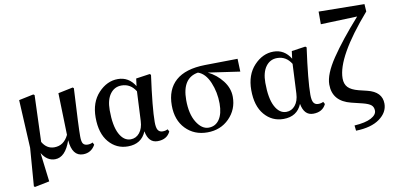

<svg xmlns="http://www.w3.org/2000/svg" viewBox="-89 -1098 3270 1599"><g transform="rotate(-10 1546.0 -298.5)"><path d="M628 -67 638 -47Q603 16 534 16Q442 16 431 -121Q384 16 297 16Q229 16 186 -56L216 189L92 214L83 208L108 -114L87 -521L211 -547L221 -540Q208 -204 207 -146Q244 -83 308 -83Q389 -83 429 -167L419 -521L544 -547L553 -540Q534 -200 535 -134Q535 -89 547 -73Q559 -57 586 -57Q609 -57 628 -67Z M1054 -174 1066 -423Q1023 -493 947 -493Q887 -493 851 -444Q815 -395 815 -307Q815 -175 851 -106.5Q887 -38 946 -38Q991 -38 1021 -74.5Q1051 -111 1054 -174ZM1262 -67 1273 -47Q1243 16 1164 16Q1087 16 1069 -84Q1028 16 913 16Q816 16 752.5 -58.5Q689 -133 689 -267Q689 -396 761.5 -473.5Q834 -551 926 -551Q1018 -551 1070 -466L1078 -529L1195 -546L1205 -538Q1167 -262 1167 -145Q1167 -96 1180 -76.5Q1193 -57 1219 -57Q1245 -57 1262 -67Z M1726 -203Q1726 -299 1690.5 -383Q1655 -467 1593 -488Q1457 -466 1457 -280Q1457 -162 1500.5 -91.5Q1544 -21 1602 -21Q1660 -21 1693 -69Q1726 -117 1726 -203ZM1942 -435 1674 -474Q1747 -438 1795.5 -375Q1844 -312 1844 -239Q1844 -132 1770.5 -58Q1697 16 1585 16Q1474 16 1402.5 -58Q1331 -132 1331 -256Q1331 -391 1413.5 -464Q1496 -537 1661 -540L1938 -544Z M2370 -174 2382 -423Q2339 -493 2263 -493Q2203 -493 2167 -444Q2131 -395 2131 -307Q2131 -175 2167 -106.5Q2203 -38 2262 -38Q2307 -38 2337 -74.5Q2367 -111 2370 -174ZM2578 -67 2589 -47Q2559 16 2480 16Q2403 16 2385 -84Q2344 16 2229 16Q2132 16 2068.5 -58.5Q2005 -133 2005 -267Q2005 -396 2077.5 -473.5Q2150 -551 2242 -551Q2334 -551 2386 -466L2394 -529L2511 -546L2521 -538Q2483 -262 2483 -145Q2483 -96 2496 -76.5Q2509 -57 2535 -57Q2561 -57 2578 -67Z M2886 -111 2956 -94Q3078 -64 3078 36Q3078 110 3006.5 162Q2935 214 2806 217L2801 172Q2895 166 2942.5 140.5Q2990 115 2990 80Q2990 50 2971 33Q2952 16 2901 3L2807 -20Q2653 -58 2653 -200Q2653 -287 2740.5 -417Q2828 -547 2980 -718L2671 -707V-814L3058 -809L3062 -746Q2771 -411 2771 -231Q2771 -183 2797.5 -155Q2824 -127 2886 -111Z"/></g></svg>

Font: Swei Spring CJKtc
Style: Bold
Weight: 700
Version: Version 1.021